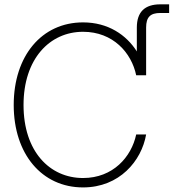

<svg xmlns="http://www.w3.org/2000/svg" viewBox="-20 -838 785 868"><path d="M355.5 9.3C520 9.3 620.1 -110.8 640.6 -230H595.7C574.2 -128.4 490.7 -33.2 355.5 -33.2C204.6 -33.2 86.4 -153.3 86.4 -363.3C86.4 -571.8 204.6 -694.3 355.5 -694.3C491.2 -694.3 574.7 -599.1 595.7 -497.6H640.6V-713.4C640.6 -760.7 659.7 -779.3 704.6 -779.3H744.6V-818.4H704.6C634.8 -818.4 598.6 -784.2 598.6 -713.4V-605.5C551.3 -680.2 468.8 -736.8 355.5 -736.8C168.5 -736.8 42 -585.4 42 -363.3C42 -142.1 168.9 9.3 355.5 9.3Z"/></svg>

Font: Raveo Display Display ExLight
Style: Regular
Weight: 200
Designer: Jakub Foglar, Rasmus Andersson (Inter)
Foundry: Jakubfoglar.com
Version: Version 1.100;Glyphs 3.2.3 (3260)